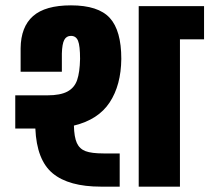

<svg xmlns="http://www.w3.org/2000/svg" viewBox="-20 -697 782 717"><path d="M256 -228Q257 -185 267 -163Q277 -141 299.5 -132.5Q322 -124 367 -124H427V0H357Q237 0 177 -49.5Q117 -99 112 -217H37V-341H157Q205 -341 231.5 -355Q258 -369 268 -398Q278 -427 279 -477Q279 -526 271.5 -544.5Q264 -563 245 -563Q228 -563 220 -548Q212 -533 211 -497V-429H57V-517Q58 -597 103.5 -637Q149 -677 245 -677Q347 -677 390 -630Q433 -583 433 -477Q432 -379 389.5 -314.5Q347 -250 256 -228ZM742 -550H652V0H498V-674H742Z"/></svg>

Font: Biryani Black
Style: Regular
Weight: 900
Designer: Dan Reynolds and Mathieu Reguer
Foundry: Dan Reynolds and Mathieu Reguer
Version: Version 1.004; ttfautohint (v1.1) -l 5 -r 5 -G 72 -x 0 -D la